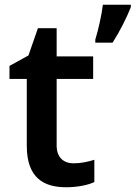

<svg xmlns="http://www.w3.org/2000/svg" viewBox="-20 -780 572 810"><path d="M532 -750V-760H414C409 -717 394 -651 382 -613V-600H455C487 -650 516 -709 532 -750ZM291 -91C249 -91 219 -115 219 -166V-447H373V-542H219V-661H140L100 -546L20 -502V-447H93V-165C93 -28 166 10 259 10C306 10 351 1 378 -12V-106C353 -98 322 -91 291 -91Z"/></svg>

Font: Noto Sans Gurmukhi SemiBold
Style: Regular
Weight: 600
Designer: Jelle Bosma - Monotype Design Team
Foundry: Monotype Imaging Inc.
Version: Version 2.004